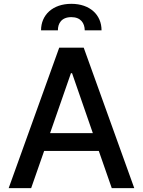

<svg xmlns="http://www.w3.org/2000/svg" viewBox="-20 -974 740 994"><path d="M141.3 0 208.5 -192.5H491.5L558.6 0H675.1L413.4 -727.3H286.6L24.9 0ZM192.5 -817.1H279.8C279.5 -852.6 298.3 -885.3 349.4 -885.3C398.4 -885.3 418.3 -853.7 418.7 -817.1H505.7C505.7 -896.7 446 -954.2 349.4 -954.2C252.8 -954.2 192.5 -896.7 192.5 -817.1ZM239.3 -284.8 347.3 -595.2H353L460.6 -284.8Z"/></svg>

Font: Margiela Sans Medium
Style: Regular
Weight: 500
Designer: Stefan Endress, Andreas Faust
Version: Version 1.100;FEAKit 1.0